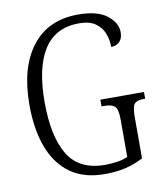

<svg xmlns="http://www.w3.org/2000/svg" viewBox="-82 -792 749 871"><g transform="rotate(-10 292.0 -357.0)"><path d="M331 10Q235 10 172.5 -35Q110 -80 79 -162.5Q48 -245 48 -358Q48 -530 123 -627Q198 -724 336 -724Q425 -724 469 -689.5Q513 -655 513 -612Q513 -583 498 -568Q483 -553 459 -553Q459 -588 447 -617.5Q435 -647 407.5 -665.5Q380 -684 334 -684Q225 -684 171.5 -601Q118 -518 118 -358Q118 -201 169 -116Q220 -31 340 -31Q370 -31 397.5 -35.5Q425 -40 444 -49V-221Q444 -270 429.5 -282.5Q415 -295 382 -295H369V-326H570V-295H563Q533 -295 521 -282.5Q509 -270 509 -219V-31Q469 -10 426.5 0Q384 10 331 10Z"/></g></svg>

Font: Noto Serif Condensed Light
Style: Regular
Weight: 300
Width: 3
Designer: Monotype Design Team
Foundry: Monotype Imaging Inc.
Version: Version 2.013